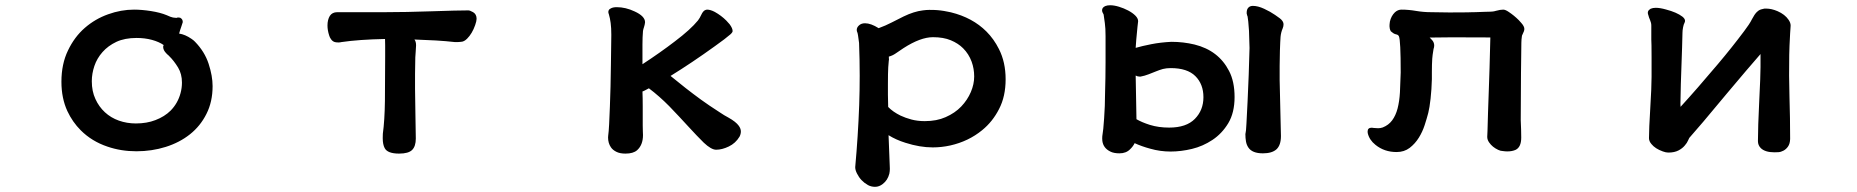

<svg xmlns="http://www.w3.org/2000/svg" viewBox="-20 -515 7040 728"><path d="M672.9 -431.6V-430.7Q670.4 -422.4 667.5 -414.1Q662.6 -400.9 659.2 -387.7Q682.1 -384.3 706.1 -367.7Q714.8 -361.8 719.2 -356.9Q755.9 -319.3 771 -273.2Q786.1 -227.1 786.1 -188.5Q786.1 -128.9 762.7 -83Q739.7 -37.1 700.4 -5.9Q661.1 25.4 608.4 42Q555.7 58.6 497.3 58.6Q439 58.6 387.7 41Q328.1 21 286.1 -21Q254.9 -52.2 235.4 -93.8Q212.9 -142.6 212.9 -205.1Q212.9 -272.5 237.8 -323.7Q262.2 -375 301.5 -409.2Q340.8 -443.4 390.1 -460.9Q439 -478.5 488.3 -478.5Q517.1 -478.5 552.2 -473.1Q588.4 -467.3 611.8 -457.5Q628.4 -449.7 636.2 -448.5Q644 -447.3 647.5 -447.3H649.9Q652.3 -448.7 655.5 -448.7Q658.7 -448.7 663.1 -447.8Q666 -445.8 668 -444.3Q672.9 -439.5 672.9 -431.6ZM610.8 -312.5Q598.6 -324.7 598.6 -337.4Q598.6 -340.3 600.6 -344.2Q583 -356.4 556.2 -363.8Q529.3 -371.1 498 -371.1Q453.1 -371.1 421.4 -356.4Q389.6 -341.3 368.7 -317.6Q347.7 -293.9 337.9 -264.9Q328.1 -235.8 328.1 -207Q328.1 -168.9 341.8 -139.6Q355 -110.4 377.7 -89.4Q400.4 -68.4 430.9 -57.6Q461.4 -46.9 495.1 -46.9Q536.6 -46.9 569.3 -59.6Q604 -72.8 627 -95.7Q654.3 -123.5 664.6 -162.1Q669.9 -181.6 669.9 -202.1Q669.9 -234.4 655.3 -258.8Q639.2 -285.2 621.1 -302.7L618.7 -305.2Q617.2 -306.6 615 -308.3Q612.8 -310.1 610.8 -312.5Z M1440.4 -342.8Q1440.4 -353 1439.9 -367.2Q1341.3 -365.2 1274.9 -355.5Q1269 -354 1263.9 -354Q1258.8 -354 1254.4 -354.5Q1241.7 -356 1234.9 -366.7Q1230 -373.5 1228 -380.9Q1221.7 -400.4 1221.7 -418.5Q1221.7 -439.9 1230.5 -454.6Q1239.7 -468.8 1258.8 -468.8H1440.4Q1517.6 -468.8 1616.2 -472.2Q1715.8 -475.6 1755.9 -475.6Q1761.7 -475.6 1773.9 -468.8Q1787.1 -460.9 1787.1 -443.8Q1787.1 -435.5 1781.7 -419.9Q1770.5 -387.7 1751 -368.2Q1739.7 -356.9 1728 -356.4Q1722.2 -355.5 1716.3 -355.5H1704.6Q1669.4 -359.4 1632.1 -361.6Q1594.7 -363.8 1551.3 -365.2Q1557.6 -357.9 1557.6 -342.8Q1557.6 -341.3 1557.1 -334.5Q1556.6 -327.6 1556.2 -319.3Q1555.7 -311 1554.7 -297.4Q1553.7 -264.6 1553.7 -235.8V-177.7Q1553.7 -149.4 1555.2 -76.2Q1556.6 -2.9 1556.6 10.3Q1556.6 39.6 1542.7 53.5Q1528.8 67.4 1493.2 67.4Q1449.2 67.4 1438.5 46.4Q1431.2 32.7 1431.2 8.8Q1431.2 1 1431.6 -7.8Q1438.5 -58.1 1439.5 -132.1Q1440.4 -206.1 1440.4 -300.8Z M2757.8 -397.5Q2757.8 -394.5 2756.3 -392.6Q2753.9 -388.7 2749.5 -384.8Q2732.4 -369.6 2689.9 -339.4Q2602.5 -276.4 2522.5 -227.1Q2533.7 -218.8 2548.1 -206.5Q2562.5 -194.3 2579.6 -181.2Q2608.4 -158.7 2637.9 -137.2Q2667.5 -115.7 2708.5 -89.4Q2726.6 -77.1 2741.7 -69.3Q2770.5 -53.2 2781.2 -38.1Q2789.1 -27.3 2789.1 -16.6Q2789.1 -6.8 2784.2 2.9Q2769 28.3 2743.2 40.5Q2717.8 52.7 2695.3 52.7Q2676.8 52.7 2648.4 25.9Q2622.6 0.5 2589.6 -35.6Q2556.6 -71.8 2517.6 -112.3Q2480 -150.4 2440.4 -180.2Q2435.1 -177.2 2430.2 -174.8Q2422.4 -170.4 2416 -168Q2417 -144 2417 -110.8V-39.1Q2417 -26.4 2417.5 -16.4Q2418 -6.3 2418 -2.9Q2418 34.7 2395.5 54.7Q2380.9 67.4 2351.6 67.4Q2330.1 67.4 2316.9 60.5Q2303.2 53.7 2296.4 43.5Q2285.6 27.8 2285.6 6.3Q2285.6 2.4 2286.1 -1Q2288.1 -14.6 2289.6 -43.7Q2291 -72.8 2292.5 -110.8Q2295.4 -182.6 2296.4 -270.5Q2297.9 -373 2297.9 -382.8Q2297.9 -409.7 2295.4 -428Q2293 -446.3 2288.6 -460.9Q2286.6 -465.8 2286.6 -469.2Q2286.6 -475.6 2291 -480Q2293.5 -481.9 2296.4 -483.4Q2304.7 -487.8 2318.4 -487.8Q2352.1 -487.8 2386.2 -471.7Q2425.8 -453.6 2425.8 -430.7V-430.2Q2424.8 -420.9 2421.9 -412.4Q2418.9 -403.8 2418 -397.5Q2416 -374.5 2416 -346.2V-271.5Q2483.9 -315.9 2538.6 -357.9Q2598.1 -402.8 2626.5 -437.5Q2633.8 -447.3 2638.2 -457.3Q2642.6 -467.3 2647.7 -472.4Q2652.8 -477.5 2660.6 -478.5H2661.1Q2673.8 -478.5 2690.4 -469.7Q2714.8 -456.1 2733.9 -437Q2740.7 -430.2 2746.6 -422.9Q2757.8 -407.7 2757.8 -397.5Z M3259.8 -426.8Q3282.2 -426.8 3311.5 -408.2Q3338.4 -418 3360.8 -429.7Q3383.3 -441.4 3406.2 -452.6Q3445.8 -471.7 3479 -475.6Q3492.7 -477.5 3503.4 -477.5Q3514.2 -477.5 3520.8 -477.3Q3527.3 -477.1 3533.7 -476.6Q3540 -476.1 3546.6 -475.3Q3553.2 -474.6 3559.6 -473.4Q3565.9 -472.2 3572.5 -470.9Q3579.1 -469.7 3585.4 -468.3Q3667.5 -448.2 3720.2 -395.5Q3748.5 -367.2 3767.6 -329.1Q3793 -279.3 3793 -214.4Q3793 -149.4 3768.1 -101.6Q3743.7 -53.7 3704.1 -21.5Q3652.3 21 3583 36.6Q3549.8 43.9 3516.6 43.9Q3467.8 43.9 3413.1 26.4Q3377 15.1 3349.1 -2.4L3353.5 110.8Q3354 117.2 3354 125.5Q3354 133.8 3352.1 143.6Q3345.7 168.5 3327.1 182.6Q3313.5 193.4 3297.9 193.4Q3283.2 193.4 3270.5 186.5Q3243.2 170.9 3229.5 143.1Q3222.7 129.9 3222.7 119.1V118.7Q3233.4 1.5 3237.8 -116.7Q3239.7 -172.4 3239.7 -228Q3239.7 -290 3237.3 -352.1Q3232.9 -388.2 3230.7 -392.3Q3228.5 -396.5 3228.5 -401.4Q3228.5 -410.6 3236.3 -418Q3245.1 -426.8 3259.8 -426.8ZM3350.1 -300.3Q3350.6 -296.4 3350.6 -289.1V-287.1L3350.1 -286.1Q3349.1 -280.8 3347.9 -259.5Q3346.7 -238.3 3346.7 -197.3V-155.8Q3346.7 -133.3 3347.7 -109.4Q3365.7 -90.8 3394.5 -76.7Q3413.1 -67.9 3436 -61.8Q3459 -55.7 3486.3 -55.7Q3531.7 -55.7 3565.4 -70.8Q3601.1 -86.4 3624.8 -111.3Q3648.4 -136.2 3661.1 -166Q3673.8 -195.8 3673.8 -225.1Q3673.8 -254.4 3664.1 -281.2Q3653.3 -310.5 3631.8 -332Q3613.3 -350.6 3585.2 -362.3Q3557.1 -374 3517.6 -374Q3470.2 -374 3405.8 -332.5Q3389.2 -321.8 3375.5 -312Q3364.3 -304.2 3350.1 -300.3Z M4707 -466.8Q4707 -479.5 4713.4 -486.1Q4719.7 -492.7 4730.5 -492.7Q4749.5 -492.7 4773.2 -481.7Q4796.9 -470.7 4814.5 -458.5Q4837.4 -443.4 4841.3 -437Q4846.7 -430.2 4846.7 -422.6Q4846.7 -415 4843.8 -408.2Q4836.9 -392.1 4835.4 -375Q4834.5 -368.2 4834.2 -354.2Q4834 -340.3 4833 -322.8Q4832 -293 4832 -265.6V-210.9L4836.9 1Q4836.9 35.6 4819.8 51.3Q4802.7 66.4 4768.6 66.4Q4728 66.4 4713.4 44.4Q4706.5 34.2 4704.3 21.2Q4702.1 8.3 4702.1 -5.9V-7.3L4702.6 -9.3Q4704.6 -15.6 4706.1 -46.4L4710.4 -130.4Q4715.3 -231.4 4717.8 -333Q4716.8 -379.4 4715.8 -397.9Q4712.9 -441.4 4710.4 -452.6Q4710 -453.1 4709.2 -455.3Q4708.5 -457.5 4707 -463.9Q4707 -465.8 4707 -466.8ZM4341.3 48.8Q4308.6 40 4282.2 27.8Q4276.4 40 4265.1 50.8Q4250 66.4 4224.6 66.4Q4203.1 66.4 4189.9 59.6Q4163.1 46.4 4159.7 19Q4159.2 13.7 4159.2 9.8Q4159.2 1 4160.6 -6.3Q4163.1 -17.6 4166.5 -66.9Q4169.9 -114.7 4169.9 -156.2Q4171.9 -221.7 4171.9 -279.3V-377.9Q4171.9 -408.7 4169.2 -427.2Q4166.5 -445.8 4164.6 -460Q4158.7 -469.2 4158.7 -476.1Q4158.7 -486.8 4171.4 -492.2Q4178.7 -495.1 4189.5 -495.1Q4204.1 -495.1 4222.7 -489.5Q4241.2 -483.9 4257.8 -475.1Q4274.4 -466.3 4284.9 -455.8Q4295.4 -445.3 4295.4 -434.6Q4295.4 -434.6 4293 -413.6Q4287.1 -355 4286.1 -333.5Q4309.1 -340.3 4345 -347.4Q4380.9 -354.5 4421.4 -356.4H4421.9Q4466.8 -356.4 4509.3 -346.2Q4600.1 -323.7 4640.1 -246.1Q4661.1 -206.1 4661.1 -147Q4661.1 -87.9 4637.2 -47.9Q4613.3 -8.3 4577.1 15.6Q4541 39.6 4499.5 49.6Q4458 59.6 4418.5 59.6Q4378.9 59.6 4341.3 48.8ZM4300.8 -224.6Q4293.5 -224.6 4286.1 -228.5Q4289.1 -81.5 4289.1 -63Q4309.1 -51.3 4339.8 -41.5Q4373 -31.2 4413.1 -31.2Q4478 -31.2 4510.5 -64.2Q4543 -97.2 4543 -146.5Q4543 -195.8 4512.5 -226.3Q4481.9 -256.8 4418.9 -256.8Q4402.3 -256.8 4389.2 -253.4Q4375.5 -249.5 4362.5 -244.1Q4349.6 -238.8 4335.4 -233.4Q4320.3 -227.5 4304.7 -224.6Q4302.7 -224.6 4300.8 -224.6Z M5630.9 -373 5485.4 -373.5Q5443.8 -373.5 5400.9 -372.6Q5406.2 -367.7 5410.2 -362.8Q5418 -354 5418 -342.3Q5418 -335.9 5415.5 -329.1Q5413.1 -316.9 5412.1 -307.1Q5411.1 -297.4 5410.6 -292.5Q5409.2 -271.5 5409.2 -241.7V-214.8Q5408.2 -176.3 5404.3 -141.1Q5400.4 -106 5395.5 -86.9Q5390.1 -65.9 5381.8 -40.5Q5373.5 -15.1 5359.9 6.8Q5345.7 29.8 5325 45.7Q5304.2 61.5 5275.4 61.5Q5229 61.5 5195.3 34.2Q5171.9 15.6 5166 -10.3Q5165.5 -14.2 5165.5 -16.1Q5165.5 -30.8 5181.2 -30.8Q5184.1 -30.8 5189 -29.8Q5197.8 -28.8 5205.8 -28.8Q5213.9 -28.8 5222.7 -31.7Q5245.1 -40.5 5258.5 -58.6Q5272 -76.7 5279.1 -103.5Q5286.1 -130.4 5288.1 -164.6Q5290 -199.7 5291 -240.2Q5291 -363.3 5284.2 -377.4Q5282.2 -380.9 5280.3 -382.3Q5276.4 -384.3 5271.5 -385.3Q5263.7 -387.2 5253.4 -396.5Q5250.5 -401.9 5249.5 -407Q5248.5 -412.1 5248.5 -415.5Q5248.5 -418.9 5248.8 -422.9Q5249 -426.8 5250 -433.1Q5254.9 -454.6 5269 -468.3Q5280.3 -478.5 5293.9 -478.5Q5320.8 -478.5 5349.1 -473.6Q5377.4 -468.8 5406.2 -468.8Q5439.5 -467.8 5474.1 -467.8Q5508.8 -467.8 5526.4 -468Q5543.9 -468.3 5547.6 -468.3Q5551.3 -468.3 5554.9 -468.5Q5558.6 -468.8 5562.3 -468.8Q5565.9 -468.8 5569.3 -468.8Q5572.8 -468.8 5576.2 -469Q5579.6 -469.2 5583 -469.2Q5589.4 -469.2 5596.4 -469.7Q5603.5 -470.2 5610.4 -470.2Q5624.5 -470.7 5630.1 -470.7Q5635.7 -470.7 5638.7 -471.2Q5645 -471.7 5652.8 -474.1Q5668.9 -478.5 5679.7 -478.5Q5688 -478.5 5700.7 -469.7Q5720.7 -456.5 5738.3 -439Q5743.7 -433.6 5748.5 -427.7Q5759.8 -415 5759.8 -405.3Q5759.8 -397.5 5753.9 -386.7Q5750 -379.9 5750 -374V-372.6Q5749 -369.6 5748.5 -353Q5748 -330.6 5747.1 -238Q5746.1 -145.5 5746.1 -59.6Q5748 -20.5 5748 6.8Q5748 43 5726.6 53.2Q5713.4 59.1 5695.3 59.1Q5687 59.1 5677.2 57.6Q5669.9 57.6 5660.6 53.2Q5638.7 43 5626.5 25.4Q5619.1 15.1 5619.1 3.9Q5619.1 1 5620.1 -18.6Q5621.1 -51.3 5622.1 -88.9Q5623 -126.5 5625 -171.9Q5627 -217.3 5627.9 -258.3Q5630.9 -364.3 5630.9 -373Z M6669.9 -482.4Q6671.9 -482.4 6677.2 -482.4Q6696.8 -482.4 6719.7 -472.7Q6748 -460.4 6761.7 -439.9Q6769.5 -428.7 6769.5 -418Q6769.5 -416.5 6769 -409.7Q6768.6 -402.8 6767.6 -389.2Q6764.6 -335 6764.2 -306.6Q6762.7 -229 6765.1 -147.7Q6767.6 -66.4 6767.6 11.7Q6767.1 30.3 6759.3 41Q6752.4 50.8 6742.4 56.2Q6732.4 61.5 6723.1 62Q6713.9 62.5 6708 62.5Q6672.4 62.5 6656.2 46.4Q6645.5 35.6 6645.5 20Q6645.5 -32.2 6650.4 -131.3Q6655.3 -228.5 6655.3 -260.7V-310.1Q6649.9 -303.7 6600.1 -246.1Q6544.4 -180.2 6528.3 -161.1Q6455.1 -73.2 6438.5 -53.7Q6402.8 -11.7 6385.3 7.8Q6383.3 10.7 6380.1 18.6Q6377 26.4 6368.2 36.6Q6359.4 47.4 6344.7 55.2Q6329.1 63.5 6305.7 63.5Q6296.4 63.5 6284.7 59.1Q6255.9 48.8 6241.7 31.2Q6232.4 20.5 6232.4 8.8Q6232.4 -25.9 6237.3 -105.5Q6242.2 -184.6 6242.2 -223.6V-297.4Q6242.2 -328.1 6241.9 -343Q6241.7 -357.9 6241.2 -364.7Q6241.2 -378.4 6241.2 -388.7V-418Q6241.2 -428.2 6236.6 -438.7Q6231.9 -449.2 6230 -457.5Q6228 -462.4 6228 -466.3Q6228 -473.1 6232.9 -477.5Q6235.4 -480 6238.8 -481.9Q6247.1 -485.4 6258.3 -485.4Q6274.4 -485.4 6296.9 -479Q6337.9 -468.3 6359.4 -451.7Q6369.1 -443.8 6369.1 -436Q6369.1 -432.6 6367.2 -428.7Q6363.8 -422.9 6361.6 -411.1Q6359.4 -399.4 6359.4 -391.1Q6359.4 -372.1 6357.9 -334.5Q6351.6 -165.5 6351.6 -121.1Q6351.6 -115.2 6352.1 -109.9Q6414.6 -178.2 6494.1 -272.5Q6546.9 -335 6593.3 -397Q6606 -414.1 6610.4 -420.9Q6618.2 -432.6 6623 -442.4Q6632.3 -460.4 6641.1 -469.2Q6644 -472.2 6647.5 -474.6Q6655.3 -480 6669.9 -482.4Z"/></svg>

Font: Bakudai
Style: Bold
Weight: 700
Version: Version 1.48